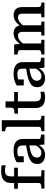

<svg xmlns="http://www.w3.org/2000/svg" viewBox="1276 -2086 821 3412"><g transform="rotate(-90 1686.0 -379.5)"><path d="M37 -538H412V-472H37ZM456 -759V-687Q443 -691 417.5 -696Q392 -701 360 -701Q328 -701 305 -691.5Q282 -682 270 -658.5Q258 -635 258 -593V-63Q258 -60 272 -58Q286 -56 306 -55Q326 -54 346 -54H368V0H41V-54H59Q98 -54 119.5 -65Q141 -76 141 -109V-593Q141 -662 170 -700.5Q199 -739 247.5 -754.5Q296 -770 352 -770Q386 -770 415.5 -766.5Q445 -763 456 -759Z M824 -327V-269Q769 -262 729 -252Q689 -242 662.5 -230.5Q636 -219 621 -204.5Q606 -190 599.5 -172.5Q593 -155 593 -134Q593 -107 603.5 -89.5Q614 -72 633 -63Q652 -54 678 -54Q706 -54 730.5 -67.5Q755 -81 777.5 -108Q800 -135 823 -177L826 -120Q806 -78 779.5 -49Q753 -20 719.5 -4.5Q686 11 644 11Q593 11 555.5 -5Q518 -21 498 -53Q478 -85 478 -131Q478 -173 497 -204Q516 -235 557 -258Q598 -281 664 -297.5Q730 -314 824 -327ZM825 0 813 -114 807 -117V-389Q807 -422 798 -442Q789 -462 767.5 -471.5Q746 -481 708 -481Q653 -481 617.5 -465.5Q582 -450 565 -432Q563 -440 565.5 -448Q568 -456 574.5 -463.5Q581 -471 591 -476.5Q601 -482 615 -483V-367H509V-491Q523 -502 551.5 -515Q580 -528 621.5 -538Q663 -548 716 -548Q762 -548 799.5 -539.5Q837 -531 865 -512Q893 -493 908 -463Q923 -433 923 -390V-97Q923 -84 932 -77Q941 -70 957 -66.5Q973 -63 996 -60L1001 -58V0Z M1257 -758V-104Q1257 -74 1277 -64Q1297 -54 1332 -54H1335V0H1061V-54H1064Q1099 -54 1119 -64Q1139 -74 1139 -104V-655Q1139 -669 1131.5 -676Q1124 -683 1109 -688Q1094 -693 1070 -697L1060 -699V-758Z M1373 -471V-533H1383Q1414 -533 1435.5 -537Q1457 -541 1468 -555Q1479 -569 1479 -595L1558 -538H1758V-471ZM1591 -166Q1591 -126 1602 -103.5Q1613 -81 1634.5 -71.5Q1656 -62 1686 -62Q1711 -62 1732.5 -65.5Q1754 -69 1762 -71V-3Q1751 0 1735 3.5Q1719 7 1700.5 9Q1682 11 1662 11Q1611 11 1567.5 -3.5Q1524 -18 1498.5 -55.5Q1473 -93 1473 -162V-522L1479 -530V-691H1591Z M2189 -327V-269Q2134 -262 2094 -252Q2054 -242 2027.5 -230.5Q2001 -219 1986 -204.5Q1971 -190 1964.5 -172.5Q1958 -155 1958 -134Q1958 -107 1968.5 -89.5Q1979 -72 1998 -63Q2017 -54 2043 -54Q2071 -54 2095.5 -67.5Q2120 -81 2142.5 -108Q2165 -135 2188 -177L2191 -120Q2171 -78 2144.5 -49Q2118 -20 2084.5 -4.5Q2051 11 2009 11Q1958 11 1920.5 -5Q1883 -21 1863 -53Q1843 -85 1843 -131Q1843 -173 1862 -204Q1881 -235 1922 -258Q1963 -281 2029 -297.5Q2095 -314 2189 -327ZM2190 0 2178 -114 2172 -117V-389Q2172 -422 2163 -442Q2154 -462 2132.5 -471.5Q2111 -481 2073 -481Q2018 -481 1982.5 -465.5Q1947 -450 1930 -432Q1928 -440 1930.5 -448Q1933 -456 1939.5 -463.5Q1946 -471 1956 -476.5Q1966 -482 1980 -483V-367H1874V-491Q1888 -502 1916.5 -515Q1945 -528 1986.5 -538Q2028 -548 2081 -548Q2127 -548 2164.5 -539.5Q2202 -531 2230 -512Q2258 -493 2273 -463Q2288 -433 2288 -390V-97Q2288 -84 2297 -77Q2306 -70 2322 -66.5Q2338 -63 2361 -60L2366 -58V0Z M2424 0V-54H2427Q2461 -54 2481.5 -65Q2502 -76 2502 -108V-435Q2502 -449 2494.5 -456Q2487 -463 2471.5 -467.5Q2456 -472 2433 -476L2424 -478V-538H2602L2614 -421L2620 -417V-63Q2620 -60 2630.5 -58Q2641 -56 2655 -55Q2669 -54 2681 -54H2685V0ZM3009 0H2761V-54H2764Q2776 -54 2790.5 -55Q2805 -56 2815.5 -58Q2826 -60 2826 -63V-383Q2826 -412 2819.5 -431.5Q2813 -451 2799 -460.5Q2785 -470 2759 -470Q2731 -470 2705 -457Q2679 -444 2653 -419Q2627 -394 2599 -354L2600 -419Q2628 -460 2658 -488.5Q2688 -517 2723 -532.5Q2758 -548 2799 -548Q2845 -548 2877.5 -531Q2910 -514 2927 -479.5Q2944 -445 2944 -393V-63Q2944 -60 2954 -58Q2964 -56 2979 -55Q2994 -54 3006 -54H3009ZM3347 0H3085V-54H3088Q3101 -54 3115 -55Q3129 -56 3139.5 -58Q3150 -60 3150 -63V-383Q3150 -412 3143.5 -431.5Q3137 -451 3122.5 -460.5Q3108 -470 3083 -470Q3055 -470 3029 -457Q3003 -444 2977 -418.5Q2951 -393 2923 -355L2924 -419Q2952 -460 2982 -488.5Q3012 -517 3047 -532.5Q3082 -548 3123 -548Q3169 -548 3201 -531Q3233 -514 3250 -479.5Q3267 -445 3267 -393V-108Q3267 -76 3287.5 -65Q3308 -54 3343 -54H3347Z"/></g></svg>

Font: Roboto Serif 20pt Medium
Style: Regular
Weight: 500
Version: Version 1.008